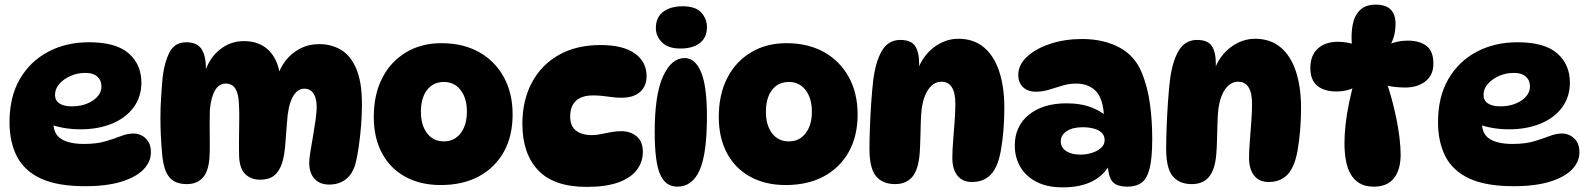

<svg xmlns="http://www.w3.org/2000/svg" viewBox="-20 -794 6834 827"><path d="M347 8Q227 8 156 -25Q85 -58 53 -120Q21 -182 21 -268Q21 -377 65.5 -453.5Q110 -530 187.5 -571Q265 -612 363 -612Q480 -612 534.5 -564Q589 -516 589 -438Q589 -377 555.5 -331.5Q522 -286 462.5 -261.5Q403 -237 326 -237Q288 -237 252.5 -243.5Q217 -250 189 -261L213 -314Q210 -290 210 -266Q210 -216 244.5 -195Q279 -174 341 -174Q397 -174 435 -185.5Q473 -197 501.5 -208Q530 -219 556 -219Q573 -219 590 -210.5Q607 -202 618.5 -184.5Q630 -167 630 -138Q630 -97 598 -64Q566 -31 503 -11.5Q440 8 347 8ZM289 -336Q343 -336 380 -361Q417 -386 417 -422Q417 -448 399 -464Q381 -480 348 -480Q313 -480 283 -466.5Q253 -453 235 -432Q217 -411 217 -385Q217 -361 236 -348.5Q255 -336 289 -336Z M1174 -458Q1184 -499 1209.5 -532Q1235 -565 1272.5 -584.5Q1310 -604 1355 -604Q1408 -604 1449.5 -579Q1491 -554 1515 -497Q1539 -440 1539 -345Q1539 -298 1535 -250Q1531 -202 1525 -161Q1519 -120 1512 -92Q1500 -46 1470.5 -22.5Q1441 1 1398 1Q1358 1 1335 -23.5Q1312 -48 1312 -93Q1312 -111 1317 -141Q1322 -171 1328 -206Q1334 -241 1339 -275Q1344 -309 1344 -334Q1344 -371 1330 -391.5Q1316 -412 1291 -412Q1259 -412 1239.5 -374Q1220 -336 1216 -264Q1212 -207 1208 -162.5Q1204 -118 1194 -89Q1182 -54 1160 -37Q1138 -20 1101 -20Q1061 -20 1036.5 -44Q1012 -68 1010 -120Q1009 -151 1009.5 -194Q1010 -237 1010.5 -279Q1011 -321 1009 -349Q1007 -393 993 -413.5Q979 -434 952 -434Q923 -434 906 -404.5Q889 -375 884 -322Q883 -297 883 -261Q883 -225 883.5 -189.5Q884 -154 883 -130Q881 -61 855.5 -31Q830 -1 785 -1Q734 -1 709.5 -30.5Q685 -60 679 -125Q675 -166 673 -206.5Q671 -247 671 -288Q671 -329 674 -376Q677 -423 681 -466Q689 -528 711 -570Q733 -612 783 -612Q828 -612 847.5 -583.5Q867 -555 867 -496Q867 -476 864 -459L861 -479Q881 -544 927 -580.5Q973 -617 1030 -617Q1102 -617 1143 -571.5Q1184 -526 1188 -446Z M1878 3Q1791 3 1726 -32.5Q1661 -68 1625.5 -134Q1590 -200 1590 -291Q1590 -386 1626 -457Q1662 -528 1728 -568Q1794 -608 1881 -608Q1975 -608 2043.5 -569.5Q2112 -531 2150 -462Q2188 -393 2188 -301Q2188 -207 2149.5 -139Q2111 -71 2042 -34Q1973 3 1878 3ZM1892 -185Q1937 -185 1964 -220Q1991 -255 1991 -313Q1991 -371 1964 -406Q1937 -441 1892 -441Q1846 -441 1819.5 -406.5Q1793 -372 1793 -313Q1793 -255 1819.5 -220Q1846 -185 1892 -185Z M2508 11Q2365 11 2297.5 -61Q2230 -133 2230 -261Q2230 -360 2270 -436.5Q2310 -513 2385.5 -556.5Q2461 -600 2567 -600Q2663 -600 2714 -564Q2765 -528 2765 -466Q2765 -423 2737 -398Q2709 -373 2656 -373Q2634 -373 2613.5 -376Q2593 -379 2573.5 -381Q2554 -383 2534 -383Q2486 -383 2461 -360Q2436 -337 2436 -292Q2436 -251 2461 -231.5Q2486 -212 2529 -212Q2548 -212 2569 -216.5Q2590 -221 2612.5 -225Q2635 -229 2656 -229Q2696 -229 2722.5 -206.5Q2749 -184 2749 -140Q2749 -96 2722.5 -61.5Q2696 -27 2642.5 -8Q2589 11 2508 11Z M2920 -767Q2976 -767 3000.5 -740Q3025 -713 3025 -677Q3025 -633 2995 -609Q2965 -585 2910 -585Q2858 -585 2831.5 -611.5Q2805 -638 2805 -673Q2805 -720 2837 -743.5Q2869 -767 2920 -767ZM2929 -544Q2974 -544 2999.5 -484Q3025 -424 3025 -293Q3025 -132 2993.5 -61Q2962 10 2897 10Q2847 10 2823.5 -42.5Q2800 -95 2800 -226Q2800 -387 2836 -465.5Q2872 -544 2929 -544Z M3364 3Q3277 3 3212 -32.5Q3147 -68 3111.5 -134Q3076 -200 3076 -291Q3076 -386 3112 -457Q3148 -528 3214 -568Q3280 -608 3367 -608Q3461 -608 3529.5 -569.5Q3598 -531 3636 -462Q3674 -393 3674 -301Q3674 -207 3635.5 -139Q3597 -71 3528 -34Q3459 3 3364 3ZM3378 -185Q3423 -185 3450 -220Q3477 -255 3477 -313Q3477 -371 3450 -406Q3423 -441 3378 -441Q3332 -441 3305.5 -406.5Q3279 -372 3279 -313Q3279 -255 3305.5 -220Q3332 -185 3378 -185Z M3858 -622Q3904 -622 3921.5 -596Q3939 -570 3939 -519Q3939 -507 3937.5 -493.5Q3936 -480 3933 -469L3931 -489Q3954 -554 4003 -590.5Q4052 -627 4108 -627Q4174 -627 4218 -590Q4262 -553 4284 -486Q4306 -419 4306 -328Q4306 -279 4302 -232Q4298 -185 4291 -146Q4284 -107 4273 -82Q4258 -46 4231 -28Q4204 -10 4167 -10Q4126 -10 4104 -37.5Q4082 -65 4082 -114Q4082 -145 4085.5 -188Q4089 -231 4092 -273.5Q4095 -316 4095 -346Q4095 -442 4035 -442Q4003 -442 3980.5 -411.5Q3958 -381 3950 -326Q3947 -301 3946 -264Q3945 -227 3944 -190.5Q3943 -154 3941 -130Q3935 -61 3908.5 -31Q3882 -1 3836 -1Q3781 -1 3753 -35.5Q3725 -70 3725 -152Q3725 -194 3727 -246Q3729 -298 3732.5 -350.5Q3736 -403 3741 -446Q3751 -528 3778.5 -575Q3806 -622 3858 -622Z M4837 10Q4785 10 4768 -16.5Q4751 -43 4751 -101L4766 -96Q4712 13 4558 13Q4488 13 4442 -12Q4396 -37 4373.5 -77.5Q4351 -118 4351 -167Q4351 -251 4412 -300Q4473 -349 4574 -349Q4637 -349 4684.5 -330Q4732 -311 4764 -277L4736 -279Q4734 -363 4703 -398.5Q4672 -434 4614 -434Q4586 -434 4557 -425.5Q4528 -417 4499.5 -408Q4471 -399 4442 -399Q4406 -399 4386 -419Q4366 -439 4366 -471Q4366 -515 4404 -550Q4442 -585 4504.5 -605.5Q4567 -626 4640 -626Q4734 -626 4802.5 -589Q4871 -552 4900 -476Q4923 -419 4933 -347.5Q4943 -276 4943 -195Q4943 -114 4932 -69.5Q4921 -25 4897.5 -7.5Q4874 10 4837 10ZM4634 -128Q4658 -128 4681.5 -135Q4705 -142 4721.5 -156Q4738 -170 4738 -191Q4738 -210 4725 -222.5Q4712 -235 4690 -240.5Q4668 -246 4643 -246Q4600 -246 4574.5 -229Q4549 -212 4549 -185Q4549 -159 4572 -143.5Q4595 -128 4634 -128Z M5136 -622Q5182 -622 5199.5 -596Q5217 -570 5217 -519Q5217 -507 5215.5 -493.5Q5214 -480 5211 -469L5209 -489Q5232 -554 5281 -590.5Q5330 -627 5386 -627Q5452 -627 5496 -590Q5540 -553 5562 -486Q5584 -419 5584 -328Q5584 -279 5580 -232Q5576 -185 5569 -146Q5562 -107 5551 -82Q5536 -46 5509 -28Q5482 -10 5445 -10Q5404 -10 5382 -37.5Q5360 -65 5360 -114Q5360 -145 5363.5 -188Q5367 -231 5370 -273.5Q5373 -316 5373 -346Q5373 -442 5313 -442Q5281 -442 5258.5 -411.5Q5236 -381 5228 -326Q5225 -301 5224 -264Q5223 -227 5222 -190.5Q5221 -154 5219 -130Q5213 -61 5186.5 -31Q5160 -1 5114 -1Q5059 -1 5031 -35.5Q5003 -70 5003 -152Q5003 -194 5005 -246Q5007 -298 5010.5 -350.5Q5014 -403 5019 -446Q5029 -528 5056.5 -575Q5084 -622 5136 -622Z M5816 -602H5803Q5799 -646 5806 -685.5Q5813 -725 5837 -749.5Q5861 -774 5905 -774Q5950 -774 5970.5 -752.5Q5991 -731 5991 -692Q5991 -637 5967 -598L5956 -600Q5996 -619 6044 -619Q6094 -619 6124 -596.5Q6154 -574 6154 -520Q6154 -470 6119.5 -443.5Q6085 -417 6033 -417Q6012 -417 5988.5 -419.5Q5965 -422 5943 -428L5951 -442Q5963 -410 5974 -369.5Q5985 -329 5994 -286Q6003 -243 6008 -201.5Q6013 -160 6013 -128Q6013 -64 5984.5 -27Q5956 10 5897 10Q5859 10 5834.5 -5.5Q5810 -21 5796 -47Q5782 -73 5776.5 -107Q5771 -141 5771 -177Q5771 -214 5776 -259.5Q5781 -305 5791.5 -354.5Q5802 -404 5815 -449L5828 -426Q5791 -400 5736 -400Q5683 -400 5653.5 -425Q5624 -450 5624 -501Q5624 -555 5656 -584.5Q5688 -614 5743 -614Q5764 -614 5783 -610.5Q5802 -607 5816 -602Z M6500 8Q6380 8 6309 -25Q6238 -58 6206 -120Q6174 -182 6174 -268Q6174 -377 6218.5 -453.5Q6263 -530 6340.5 -571Q6418 -612 6516 -612Q6633 -612 6687.5 -564Q6742 -516 6742 -438Q6742 -377 6708.5 -331.5Q6675 -286 6615.5 -261.5Q6556 -237 6479 -237Q6441 -237 6405.5 -243.5Q6370 -250 6342 -261L6366 -314Q6363 -290 6363 -266Q6363 -216 6397.5 -195Q6432 -174 6494 -174Q6550 -174 6588 -185.5Q6626 -197 6654.5 -208Q6683 -219 6709 -219Q6726 -219 6743 -210.5Q6760 -202 6771.5 -184.5Q6783 -167 6783 -138Q6783 -97 6751 -64Q6719 -31 6656 -11.5Q6593 8 6500 8ZM6442 -336Q6496 -336 6533 -361Q6570 -386 6570 -422Q6570 -448 6552 -464Q6534 -480 6501 -480Q6466 -480 6436 -466.5Q6406 -453 6388 -432Q6370 -411 6370 -385Q6370 -361 6389 -348.5Q6408 -336 6442 -336Z"/></svg>

Font: DynaPuff SemiBold
Style: Regular
Weight: 600
Designer: Toshi Omagari, Jennifer Daniel
Foundry: Google Fonts
Version: Version 2.000